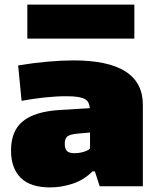

<svg xmlns="http://www.w3.org/2000/svg" viewBox="-20 -811 692 836"><path d="M198 5Q112 5 70 -37Q28 -79 28 -156Q28 -241 79.5 -283Q131 -325 238 -332L371 -340Q370 -354 365 -364Q360 -374 349 -380Q338 -386 318.5 -389Q299 -392 269 -392Q224 -392 173 -386.5Q122 -381 74 -372L59 -526Q124 -537 186.5 -542.5Q249 -548 300 -548Q602 -548 602 -355V0H414L393 -65H383Q345 -27 296 -11Q247 5 198 5ZM304 -144Q326 -144 346.5 -150.5Q367 -157 372 -165V-234L316 -229Q285 -226 273.5 -217Q262 -208 262 -185Q262 -163 271.5 -153.5Q281 -144 304 -144ZM99 -791H565V-643H99Z"/></svg>

Font: Encode Sans Wide
Style: Black
Weight: 900
Designer: Pablo Impallari, Andres Torresi
Foundry: Pablo Impallari, Andres Torresi
Version: Version 1.000; ttfautohint (v1.00) -l 8 -r 50 -G 200 -x 14 -